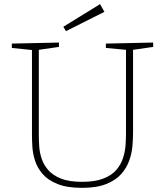

<svg xmlns="http://www.w3.org/2000/svg" viewBox="-20 -898 794 925"><path d="M490 -688 718 -693V-672L621 -658V-256Q621 -229 618 -194Q615 -159 602.5 -124Q590 -89 564 -59.5Q538 -30 492 -11.5Q446 7 375 7Q303 7 257 -11.5Q211 -30 185.5 -59.5Q160 -89 149 -123.5Q138 -158 136 -190.5Q134 -223 134 -247V-657L37 -667V-688L264 -693V-672L167 -658V-247Q167 -222 169 -192Q171 -162 181 -132.5Q191 -103 213 -78Q235 -53 274 -37.5Q313 -22 375 -22Q438 -22 478.5 -38Q519 -54 541 -80Q563 -106 573 -137.5Q583 -169 585 -200Q587 -231 587 -256V-658L490 -667ZM298 -748 285 -769 462 -878 483 -841Z"/></svg>

Font: Bitter ExtraLight
Style: Regular
Weight: 200
Designer: Sol Matas, and Bitter project Authors
Foundry: Sol Matas
Version: Version 2.001